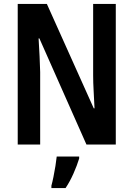

<svg xmlns="http://www.w3.org/2000/svg" viewBox="-20 -734 678 975"><path d="M568 0H419L180 -539H176Q179 -491 181 -448Q183 -405 184 -368V0H70V-714H218L456 -184H460Q458 -229 455.5 -272Q453 -315 453 -351V-714H568ZM382 61V71Q371 107 353 147.5Q335 188 313 221H241V209Q246 191 251.5 164Q257 137 261.5 109Q266 81 268 61Z"/></svg>

Font: Avrile Sans Condensed SemiBold
Style: Regular
Weight: 600
Width: 3
Designer: Monotype Design Team
Foundry: Monotype Imaging Inc.
Version: Version 2.001;September 10, 2019;FontCreator 11.5.0.2425 64-